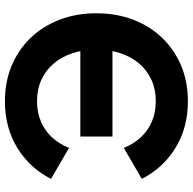

<svg xmlns="http://www.w3.org/2000/svg" viewBox="-22 -754 788 785"><g transform="rotate(-90 372.5 -361.0)"><path d="M607 -427V-295.7H351.1H207.2V-427H351.1ZM160.8 -473.2 34.2 -546.9Q77.9 -633.6 160.6 -684.5Q243.3 -735.4 351.7 -735.4Q431.2 -735.4 497 -707.8Q562.8 -680.2 610.9 -630Q659 -579.8 685.1 -511.4Q711.2 -443.1 711.2 -361.3Q711.2 -279.6 685.1 -211.2Q659 -142.9 610.9 -92.7Q562.8 -42.5 497 -14.9Q431.2 12.7 351.7 12.7Q243.3 12.7 160.6 -38.2Q77.9 -89.1 34.2 -175.8L160.8 -249.4Q176.7 -209.6 203.8 -180.1Q230.9 -150.6 268.3 -134.6Q305.8 -118.6 351.7 -118.6Q400.5 -118.6 439.5 -136.5Q478.4 -154.4 506.1 -187Q533.7 -219.5 548.2 -263.9Q562.8 -308.2 562.8 -361.3Q562.8 -414.5 548.2 -458.8Q533.7 -503.1 506.1 -535.7Q478.4 -568.3 439.5 -586.2Q400.5 -604.1 351.7 -604.1Q305.8 -604.1 268.3 -588.1Q230.9 -572.1 203.8 -542.7Q176.7 -513.3 160.8 -473.2Z"/></g></svg>

Font: Giphurs SC
Style: Regular
Weight: 400
Version: Version 0.920